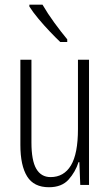

<svg xmlns="http://www.w3.org/2000/svg" viewBox="-20 -784 466 814"><path d="M357.4 -530.8V0H320.3L316.4 -96.7H313Q299.8 -55.2 270.8 -22.7Q241.7 9.8 187.5 9.8Q123.5 9.8 95 -36.1Q66.4 -82 66.4 -169.4V-530.8H113.3V-180.2Q113.3 -103.5 133.8 -68.4Q154.3 -33.2 194.3 -33.2Q251 -33.2 280.8 -82.8Q310.5 -132.3 310.5 -236.8V-530.8ZM160.2 -764.2Q182.6 -725.6 210.7 -687.3Q238.8 -648.9 265.1 -617.2V-606H235.4Q215.8 -624.5 191.2 -650.4Q166.5 -676.3 143.1 -704.3Q119.6 -732.4 104.5 -756.3V-764.2Z"/></svg>

Font: Open Sans Condensed Light
Style: Regular
Weight: 300
Width: 3
Designer: Monotype Design Team
Foundry: Monotype Imaging Inc.
Version: Version 3.003; ttfautohint (v1.8.4)